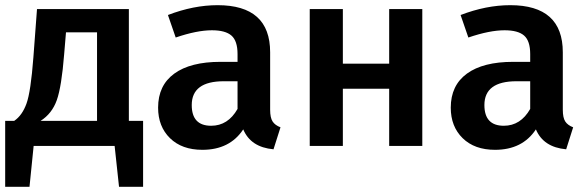

<svg xmlns="http://www.w3.org/2000/svg" viewBox="-20 -564 2273 742"><path d="M478 -97H533V158H440L423 0H110L94 158H0V-97H35Q66 -118 82.5 -164Q99 -210 109 -342L123 -529H478ZM355 -97V-439H235L228 -355Q218 -229 199.5 -177Q181 -125 137 -97Z M1024 -140Q1024 -109 1033.5 -94.5Q1043 -80 1064 -72L1037 13Q949 5 920 -64Q868 15 762 15Q683 15 637 -30Q591 -75 591 -148Q591 -234 653.5 -279.5Q716 -325 832 -325H898V-355Q898 -406 874.5 -426.5Q851 -447 799 -447Q741 -447 659 -419L629 -506Q728 -544 821 -544Q1024 -544 1024 -362ZM796 -78Q861 -78 898 -143V-250H845Q721 -250 721 -158Q721 -78 796 -78Z M1484 0V-221H1305V0H1177V-529H1305V-318H1484V-529H1612V0Z M2155 -140Q2155 -109 2164.5 -94.5Q2174 -80 2195 -72L2168 13Q2080 5 2051 -64Q1999 15 1893 15Q1814 15 1768 -30Q1722 -75 1722 -148Q1722 -234 1784.5 -279.5Q1847 -325 1963 -325H2029V-355Q2029 -406 2005.5 -426.5Q1982 -447 1930 -447Q1872 -447 1790 -419L1760 -506Q1859 -544 1952 -544Q2155 -544 2155 -362ZM1927 -78Q1992 -78 2029 -143V-250H1976Q1852 -250 1852 -158Q1852 -78 1927 -78Z"/></svg>

Font: FiraGO Medium
Style: Regular
Weight: 500
Designer: bBox Type
Foundry: bBox Type GmbH
Version: Version 1.001;PS 001.001;hotconv 1.0.88;makeotf.lib2.5.64775